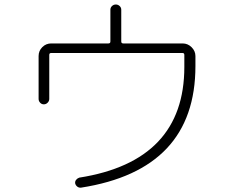

<svg xmlns="http://www.w3.org/2000/svg" viewBox="-20 -820 1040 862"><path d="M153.3 -376V-568.4Q153.3 -591.8 169.9 -608.4Q186.5 -625 210 -625H466.8Q475.6 -625 475.6 -633.8V-776.4Q475.6 -786.1 482.9 -793Q490.2 -799.8 500 -799.8Q509.8 -799.8 517.1 -793Q524.4 -786.1 524.4 -776.4V-633.8Q524.4 -625 533.2 -625H799.8Q823.2 -625 840.3 -607.9Q857.4 -590.8 857.4 -568.4V-523.4Q857.4 -57.6 343.8 22.5Q334 23.4 326.7 17.6Q319.3 11.7 317.4 2.9Q316.4 -5.9 321.8 -12.7Q327.1 -19.5 335.9 -22.5Q807.6 -96.7 807.6 -519.5V-573.2Q807.6 -582 799.8 -582H209Q201.2 -582 201.2 -573.2V-376Q201.2 -366.2 193.8 -358.9Q186.5 -351.6 176.8 -351.6Q167 -351.6 160.2 -358.9Q153.3 -366.2 153.3 -376Z"/></svg>

Font: Rounded-X Mgen+ 2m light
Style: Regular
Weight: 200
Designer: [Source Han Sans]
Ryoko NISHIZUKA  (kana & ideographs); Paul D. Hunt (Latin, Greek & Cyrillic); Wenlong ZHANG  (bopomofo
Version: Version 1.059.20150602